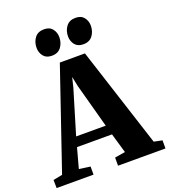

<svg xmlns="http://www.w3.org/2000/svg" viewBox="-201 -1103 1082 1225"><g transform="rotate(-20 340.0 -490.0)"><path d="M32 -67.5 263.5 -745.5H434L653.5 -66.5L709.5 -55V0H387.5V-55L458.5 -67L419.5 -201H182L145 -65.5L221 -55V0H-29.5L-30.5 -55ZM401 -267 320 -565 306 -632 289.5 -564.5 200 -267ZM231 -803.5Q194 -803.5 175 -827.5Q156 -851.5 156 -883.5Q156 -923 177.2 -951.2Q198.5 -979.5 240 -979.5H241Q278.5 -979.5 297.2 -955.5Q316 -931.5 316 -899.5Q316 -861 295 -832.2Q274 -803.5 232 -803.5ZM445 -803.5Q407.5 -803.5 388.5 -827.5Q369.5 -851.5 369.5 -883.5Q369.5 -923 391 -951.2Q412.5 -979.5 453.5 -979.5H454.5Q492.5 -979.5 511.2 -955.5Q530 -931.5 530 -899.5Q530 -861 508.8 -832.2Q487.5 -803.5 446 -803.5Z"/></g></svg>

Font: Merriweather 48pt Black
Style: Regular
Weight: 900
Version: Version 2.100